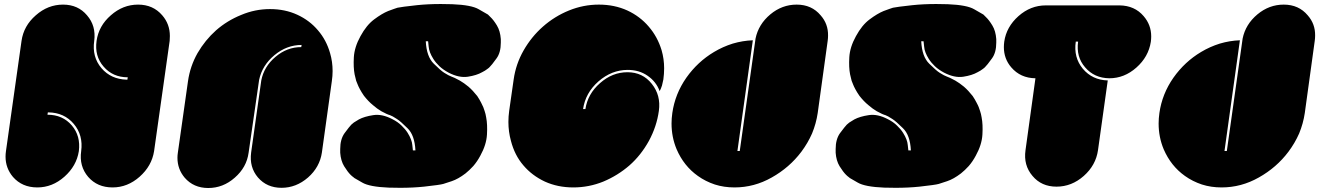

<svg xmlns="http://www.w3.org/2000/svg" viewBox="-20 -943 6640 962"><path d="M830.1 -738.3Q803.7 -553.7 752 -185.5Q740.2 -111.3 679.7 -57.6Q619.1 -3.9 543.9 -3.9Q467.8 -3.9 421.9 -56.6Q376 -110.4 386.7 -185.5Q397.5 -265.6 349.6 -322.3Q301.8 -378.9 222.7 -379.9Q221.7 -379.9 221.7 -379.9Q220.7 -379.9 219.7 -379.9Q218.8 -376 217.8 -368.2Q293.9 -368.2 339.8 -314.5Q384.8 -261.7 375 -185.5Q363.3 -111.3 302.7 -57.6Q242.2 -3.9 167 -3.9Q90.8 -3.9 44.9 -56.6Q7.8 -100.6 7.8 -158.2Q7.8 -171.9 9.8 -185.5Q36.1 -370.1 87.9 -738.3Q98.6 -813.5 159.2 -866.2Q219.7 -919.9 295.9 -919.9Q371.1 -919.9 416 -866.2Q461.9 -813.5 452.1 -738.3Q440.4 -658.2 488.3 -601.6Q536.1 -545.9 614.3 -543.9Q615.2 -543.9 616.2 -543.9Q617.2 -543.9 618.2 -543.9Q618.2 -547.9 620.1 -555.7Q544.9 -555.7 499 -609.4Q453.1 -662.1 463.9 -738.3Q474.6 -813.5 535.2 -866.2Q595.7 -919.9 671.9 -919.9Q747.1 -919.9 793 -866.2Q831.1 -822.3 831.1 -762.7Q831.1 -750 830.1 -738.3Z M921.9 -536.1Q932.6 -611.3 969.7 -676.8Q1007.8 -742.2 1062.5 -791Q1118.2 -839.8 1188.5 -868.2Q1257.8 -897.5 1333 -897.5Q1408.2 -897.5 1469.7 -869.1Q1531.2 -840.8 1573.2 -791Q1615.2 -742.2 1633.8 -676.8Q1646.5 -633.8 1646.5 -586.9Q1646.5 -562.5 1642.6 -536.1Q1626 -417 1592.8 -178.7Q1582 -105.5 1523.4 -53.7Q1463.9 -2 1390.6 -2Q1317.4 -2 1272.5 -53.7Q1228.5 -105.5 1238.3 -178.7Q1254.9 -299.8 1289.1 -540Q1302.7 -609.4 1360.4 -658.2Q1418 -707 1489.3 -707Q1489.3 -710.9 1491.2 -717.8Q1417 -717.8 1355.5 -667Q1293.9 -616.2 1278.3 -543Q1260.7 -420.9 1225.6 -177.7Q1215.8 -104.5 1156.2 -52.7Q1097.7 -1 1023.4 -1Q950.2 -1 905.3 -52.7Q869.1 -95.7 869.1 -152.3Q869.1 -165 871.1 -177.7Q887.7 -296.9 921.9 -536.1Z M2401.4 -406.2Q2403.3 -400.4 2408.2 -386.7Q2413.1 -373 2416 -354.5Q2422.9 -319.3 2419.9 -268.6Q2417 -217.8 2386.7 -163.1Q2371.1 -133.8 2351.6 -111.3Q2332 -89.8 2312.5 -74.2Q2275.4 -45.9 2243.2 -35.2Q2211.9 -24.4 2201.2 -21.5Q2184.6 -16.6 2104.5 -7.8Q2048.8 -2 1985.4 -2Q1957 -2 1927.7 -2.9Q1831.1 -6.8 1794.9 -28.3Q1758.8 -49.8 1755.9 -50.8Q1754.9 -50.8 1750 -55.7Q1744.1 -59.6 1736.3 -67.4Q1721.7 -82 1704.1 -110.4Q1687.5 -137.7 1684.6 -177.7Q1684.6 -187.5 1684.6 -196.3Q1684.6 -245.1 1706.1 -275.4Q1731.4 -309.6 1740.2 -318.4Q1743.2 -321.3 1752.9 -329.1Q1762.7 -335.9 1778.3 -344.7Q1805.7 -359.4 1850.6 -366.2Q1894.5 -373 1946.3 -345.7Q1973.6 -332 1992.2 -313.5Q2010.7 -295.9 2022.5 -277.3Q2043.9 -243.2 2045.9 -215.8Q2048.8 -189.5 2048.8 -189.5Q2053.7 -189.5 2061.5 -189.5Q2057.6 -266.6 2021.5 -300.8Q1986.3 -335.9 1968.8 -346.7Q1945.3 -362.3 1933.6 -366.2Q1920.9 -369.1 1890.6 -385.7Q1870.1 -397.5 1847.7 -417Q1825.2 -435.5 1803.7 -462.9Q1791 -481.4 1783.2 -496.1Q1775.4 -510.7 1772.5 -518.6Q1769.5 -525.4 1764.6 -538.1Q1760.7 -551.8 1756.8 -570.3Q1750 -605.5 1752.9 -656.2Q1755.9 -707 1786.1 -761.7Q1816.4 -817.4 1854.5 -845.7Q1893.6 -875 1924.8 -887.7Q1941.4 -894.5 1954.1 -898.4Q1965.8 -902.3 1971.7 -904.3Q1988.3 -908.2 2068.4 -917Q2124 -922.9 2188.5 -922.9Q2215.8 -922.9 2246.1 -921.9Q2342.8 -918 2378.9 -896.5Q2415 -876 2418 -874Q2418.9 -874 2424.8 -870.1Q2429.7 -865.2 2437.5 -857.4Q2453.1 -842.8 2469.7 -815.4Q2486.3 -788.1 2489.3 -747.1Q2489.3 -737.3 2489.3 -729.5Q2489.3 -679.7 2467.8 -650.4Q2442.4 -615.2 2433.6 -607.4Q2430.7 -603.5 2420.9 -596.7Q2411.1 -588.9 2395.5 -581.1Q2368.2 -565.4 2324.2 -558.6Q2280.3 -551.8 2227.5 -579.1Q2200.2 -593.8 2181.6 -611.3Q2163.1 -628.9 2151.4 -647.5Q2129.9 -681.6 2127.9 -709Q2125 -736.3 2125 -736.3Q2121.1 -736.3 2113.3 -736.3Q2117.2 -659.2 2153.3 -624Q2188.5 -588.9 2206.1 -578.1Q2229.5 -563.5 2241.2 -559.6Q2253.9 -555.7 2284.2 -539.1Q2304.7 -527.3 2327.1 -508.8Q2349.6 -489.3 2371.1 -461.9Q2382.8 -444.3 2390.6 -428.7Q2398.4 -414.1 2401.4 -406.2Z M3133.8 -114.3Q3075.2 -63.5 3002.9 -33.2Q2930.7 -3.9 2852.5 -3.9Q2774.4 -3.9 2710 -33.2Q2645.5 -63.5 2602.5 -114.3Q2558.6 -165 2540 -237.3Q2527.3 -283.2 2527.3 -332Q2527.3 -359.4 2531.2 -387.7Q2539.1 -440.4 2553.7 -544.9Q2564.5 -622.1 2603.5 -690.4Q2642.6 -758.8 2700.2 -809.6Q2758.8 -861.3 2831.1 -890.6Q2903.3 -919.9 2980.5 -919.9Q3058.6 -919.9 3123 -890.6Q3186.5 -861.3 3230.5 -809.6Q3274.4 -758.8 3294.9 -691.4Q3307.6 -647.5 3307.6 -600.6Q3307.6 -573.2 3303.7 -544.9Q3300.8 -529.3 3296.9 -514.6Q3292 -499 3285.2 -486.3Q3267.6 -534.2 3224.6 -563.5Q3182.6 -592.8 3125 -592.8Q3044.9 -592.8 2978.5 -535.2Q2913.1 -477.5 2901.4 -396.5Q2905.3 -396.5 2913.1 -396.5Q2924.8 -472.7 2986.3 -526.4Q3047.9 -581.1 3124 -581.1Q3200.2 -581.1 3246.1 -522.5Q3292 -464.8 3281.2 -387.7Q3270.5 -309.6 3231.4 -237.3Q3191.4 -165 3133.8 -114.3Z M4077.1 -377Q4069.3 -324.2 4048.8 -274.4Q4027.3 -225.6 3995.1 -182.6Q3935.5 -103.5 3846.7 -53.7Q3758.8 -3.9 3660.2 -3.9Q3607.4 -3.9 3561.5 -18.6Q3514.6 -34.2 3476.6 -61.5Q3406.2 -111.3 3370.1 -195.3Q3344.7 -255.9 3344.7 -324.2Q3344.7 -349.6 3348.6 -377Q3362.3 -472.7 3418.9 -553.7Q3475.6 -633.8 3557.6 -682.6Q3601.6 -709 3651.4 -724.6Q3701.2 -739.3 3752 -741.2Q3726.6 -556.6 3674.8 -186.5Q3678.7 -186.5 3686.5 -186.5Q3712.9 -375 3765.6 -750Q3780.3 -821.3 3839.8 -871.1Q3898.4 -919.9 3971.7 -919.9Q4046.9 -919.9 4091.8 -866.2Q4129.9 -823.2 4128.9 -764.6Q4128.9 -752 4127 -738.3Q4110.4 -617.2 4077.1 -377Z M4883.8 -406.2Q4885.7 -400.4 4890.6 -386.7Q4895.5 -373 4898.4 -354.5Q4905.3 -319.3 4902.3 -268.6Q4899.4 -217.8 4869.1 -163.1Q4853.5 -133.8 4834 -111.3Q4814.5 -89.8 4794.9 -74.2Q4757.8 -45.9 4725.6 -35.2Q4694.3 -24.4 4683.6 -21.5Q4667 -16.6 4586.9 -7.8Q4531.2 -2 4467.8 -2Q4439.5 -2 4410.2 -2.9Q4313.5 -6.8 4277.3 -28.3Q4241.2 -49.8 4238.3 -50.8Q4237.3 -50.8 4232.4 -55.7Q4226.6 -59.6 4218.8 -67.4Q4204.1 -82 4186.5 -110.4Q4169.9 -137.7 4167 -177.7Q4167 -187.5 4167 -196.3Q4167 -245.1 4188.5 -275.4Q4213.9 -309.6 4222.7 -318.4Q4225.6 -321.3 4235.4 -329.1Q4245.1 -335.9 4260.7 -344.7Q4288.1 -359.4 4333 -366.2Q4377 -373 4428.7 -345.7Q4456.1 -332 4474.6 -313.5Q4493.2 -295.9 4504.9 -277.3Q4526.4 -243.2 4528.3 -215.8Q4531.2 -189.5 4531.2 -189.5Q4536.1 -189.5 4543.9 -189.5Q4540 -266.6 4503.9 -300.8Q4468.8 -335.9 4451.2 -346.7Q4427.7 -362.3 4416 -366.2Q4403.3 -369.1 4373 -385.7Q4352.5 -397.5 4330.1 -417Q4307.6 -435.5 4286.1 -462.9Q4273.4 -481.4 4265.6 -496.1Q4257.8 -510.7 4254.9 -518.6Q4252 -525.4 4247.1 -538.1Q4243.2 -551.8 4239.3 -570.3Q4232.4 -605.5 4235.4 -656.2Q4238.3 -707 4268.6 -761.7Q4298.8 -817.4 4336.9 -845.7Q4376 -875 4407.2 -887.7Q4423.8 -894.5 4436.5 -898.4Q4448.2 -902.3 4454.1 -904.3Q4470.7 -908.2 4550.8 -917Q4606.4 -922.9 4670.9 -922.9Q4698.2 -922.9 4728.5 -921.9Q4825.2 -918 4861.3 -896.5Q4897.5 -876 4900.4 -874Q4901.4 -874 4907.2 -870.1Q4912.1 -865.2 4919.9 -857.4Q4935.5 -842.8 4952.1 -815.4Q4968.8 -788.1 4971.7 -747.1Q4971.7 -737.3 4971.7 -729.5Q4971.7 -679.7 4950.2 -650.4Q4924.8 -615.2 4916 -607.4Q4913.1 -603.5 4903.3 -596.7Q4893.6 -588.9 4877.9 -581.1Q4850.6 -565.4 4806.6 -558.6Q4762.7 -551.8 4710 -579.1Q4682.6 -593.8 4664.1 -611.3Q4645.5 -628.9 4633.8 -647.5Q4612.3 -681.6 4610.4 -709Q4607.4 -736.3 4607.4 -736.3Q4603.5 -736.3 4595.7 -736.3Q4599.6 -659.2 4635.7 -624Q4670.9 -588.9 4688.5 -578.1Q4711.9 -563.5 4723.6 -559.6Q4736.3 -555.7 4766.6 -539.1Q4787.1 -527.3 4809.6 -508.8Q4832 -489.3 4853.5 -461.9Q4865.2 -444.3 4873 -428.7Q4880.9 -414.1 4883.8 -406.2Z M5746.1 -733.4Q5734.4 -658.2 5673.8 -604.5Q5613.3 -550.8 5538.1 -550.8Q5462.9 -551.8 5417 -605.5Q5371.1 -658.2 5381.8 -734.4Q5377.9 -734.4 5370.1 -734.4Q5358.4 -655.3 5405.3 -598.6Q5453.1 -542 5530.3 -540Q5514.6 -422.9 5481.4 -190.4Q5470.7 -115.2 5410.2 -61.5Q5349.6 -7.8 5273.4 -7.8Q5198.2 -7.8 5153.3 -61.5Q5107.4 -115.2 5118.2 -190.4Q5134.8 -310.5 5168 -550.8Q5092.8 -551.8 5046.9 -605.5Q5009.8 -648.4 5009.8 -707Q5009.8 -719.7 5011.7 -734.4Q5022.5 -808.6 5083 -862.3Q5143.6 -916 5219.7 -916Q5342.8 -916 5589.8 -916Q5665 -915 5710 -862.3Q5748 -818.4 5748 -760.7Q5748 -747.1 5746.1 -733.4Z M6517.6 -377Q6509.8 -324.2 6489.3 -274.4Q6467.8 -225.6 6435.5 -182.6Q6376 -103.5 6287.1 -53.7Q6199.2 -3.9 6100.6 -3.9Q6047.9 -3.9 6002 -18.6Q5955.1 -34.2 5917 -61.5Q5846.7 -111.3 5810.5 -195.3Q5785.2 -255.9 5785.2 -324.2Q5785.2 -349.6 5789.1 -377Q5802.7 -472.7 5859.4 -553.7Q5916 -633.8 5998 -682.6Q6042 -709 6091.8 -724.6Q6141.6 -739.3 6192.4 -741.2Q6167 -556.6 6115.2 -186.5Q6119.1 -186.5 6127 -186.5Q6153.3 -375 6206.1 -750Q6220.7 -821.3 6280.3 -871.1Q6338.9 -919.9 6412.1 -919.9Q6487.3 -919.9 6532.2 -866.2Q6570.3 -823.2 6569.3 -764.6Q6569.3 -752 6567.4 -738.3Q6550.8 -617.2 6517.6 -377Z"/></svg>

Font: Superfatty Italic
Style: Italic
Weight: 400
Version: Version 1.0